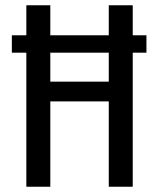

<svg xmlns="http://www.w3.org/2000/svg" viewBox="-20 -709 601 729"><path d="M536 -575V-509H484V0H393V-324H171V0H80V-509H25V-575H80V-689H171V-575H393V-689H484V-575ZM393 -399V-509H171V-399Z"/></svg>

Font: Fira Sans Extra Condensed
Style: Regular
Weight: 400
Width: 1
Designer: Carrois Corporate & Edenspiekermann AG
Foundry: Carrois Corporate GbR & Edenspiekermann AG
Version: Version 4.203